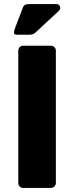

<svg xmlns="http://www.w3.org/2000/svg" viewBox="-20 -925 364 945"><path d="M95 0Q84 0 77 -7Q70 -14 70 -25V-675Q70 -686 77 -693Q84 -700 95 -700H229Q240 -700 247.5 -693Q255 -686 255 -675V-25Q255 -14 247.5 -7Q240 0 229 0ZM63 -754Q49 -754 49 -763Q49 -772 52 -781L92 -886Q97 -900 106 -902.5Q115 -905 129 -905H257Q271 -905 275 -893Q279 -881 271 -873L157 -767Q149 -759 141.5 -756.5Q134 -754 120 -754Z"/></svg>

Font: Fz Rubik
Style: Bold
Weight: 700
Designer: Hubert and Fischer
Foundry: Hubert and Fischer
Version: Vit hóa bi FontZin.com